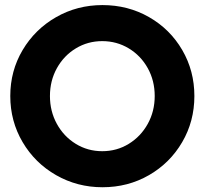

<svg xmlns="http://www.w3.org/2000/svg" viewBox="-20 -748 826 775"><path d="M21.5 -360.4Q21.5 -461.9 71.3 -545.9Q121.1 -629.9 206.3 -678.7Q291.5 -727.5 393.6 -727.5Q496.6 -727.5 581.5 -679Q666.5 -630.4 715.6 -546.1Q764.6 -461.9 764.6 -360.4Q764.6 -258.3 715.3 -174.1Q666 -89.8 581.3 -41Q496.6 7.8 393.6 7.8Q292 7.8 206.5 -41Q121.1 -89.8 71.3 -174.3Q21.5 -258.8 21.5 -360.4ZM604.5 -360.4Q604.5 -422.4 576.4 -472.9Q548.3 -523.4 499.8 -552.7Q451.2 -582 392.6 -582Q334.5 -582 286.1 -552.7Q237.8 -523.4 209.7 -472.9Q181.6 -422.4 181.6 -360.4Q181.6 -298.8 209.5 -248Q237.3 -197.3 285.6 -167.5Q334 -137.7 392.6 -137.7Q451.7 -137.7 500 -167.5Q548.3 -197.3 576.4 -248Q604.5 -298.8 604.5 -360.4Z"/></svg>

Font: Reddit Sans Vanilla ExtraBold
Style: Regular
Weight: 800
Designer: Stephen Hutchings
Foundry: Reddit
Version: Version 1.013